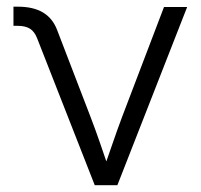

<svg xmlns="http://www.w3.org/2000/svg" viewBox="-20 -543 589 563"><path d="M257.8 0 88.9 -430.7Q81.1 -450.7 67.6 -459Q54.2 -467.3 31.2 -467.3H19.5V-523.4H32.7Q77.1 -523.4 105.7 -506.6Q134.3 -489.7 147.5 -455.1L245.1 -201.2Q260.3 -161.6 273.7 -122.6Q287.1 -83.5 300.3 -44.9H283.2Q296.9 -83.5 310.3 -122.8Q323.7 -162.1 338.4 -201.2L460.9 -522.5H528.8L324.2 0Z"/></svg>

Font: Inter 28pt Light
Style: Regular
Weight: 300
Designer: Rasmus Andersson
Foundry: rsms
Version: Version 4.001;git-66647c0bb